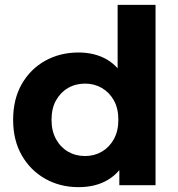

<svg xmlns="http://www.w3.org/2000/svg" viewBox="-20 -762 732 790"><path d="M303 8Q227 8 166 -26.5Q105 -61 69.5 -123Q34 -185 34 -269Q34 -354 69.5 -416Q105 -478 166 -512Q227 -546 303 -546Q371 -546 422 -516Q445 -502 464 -481V-742H620V0H471V-62Q451 -38 424 -22Q374 8 303 8ZM330 -120Q368 -120 399 -138Q430 -156 448.5 -189.5Q467 -223 467 -269Q467 -316 448.5 -349Q430 -382 399 -400Q368 -418 330 -418Q291 -418 260 -400Q229 -382 210.5 -349Q192 -316 192 -269Q192 -223 210.5 -189.5Q229 -156 260 -138Q291 -120 330 -120Z"/></svg>

Font: Montserrat Z
Style: Bold
Weight: 700
Designer: Julieta Ulanovsky
Foundry: Julieta Ulanovsky
Version: Version 8.000